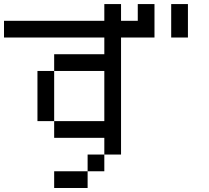

<svg xmlns="http://www.w3.org/2000/svg" viewBox="-20 -937 1040 957"><path d="M750 -916.7V-750H583.3V-166.7H500V-250H250V-333.3H500V-583.3H250V-666.7H500V-750H0V-833.3H500V-916.7H583.3V-833.3H666.7V-916.7ZM916.7 -916.7V-750H833.3V-916.7ZM166.7 -333.3V-583.3H250V-333.3ZM500 -166.7V-83.3H416.7V-166.7ZM250 0V-83.3H416.7V0Z"/></svg>

Font: GalmuriMono11 Regular
Style: Regular
Weight: 400
Designer: Lee Minseo (quiple)
Version: Version 2.399;hotconv 1.1.1;makeotfexe 2.6.0 DEVELOPMENT